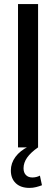

<svg xmlns="http://www.w3.org/2000/svg" viewBox="-20 -720 274 938"><path d="M166 -700V0H68V-700ZM124 198Q81 198 57 175Q33 152 33 113Q33 77 55.5 46.5Q78 16 119 -4L166 0Q130 25 112.5 50Q95 75 95 102Q95 123 106.5 135Q118 147 138 147Q158 147 175 138L185 185Q172 190 156.5 194Q141 198 124 198Z"/></svg>

Font: Pathway Extreme Condensed Medium
Style: Regular
Weight: 500
Width: 3
Version: Version 1.001;gftools[0.9.26]